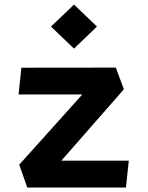

<svg xmlns="http://www.w3.org/2000/svg" viewBox="-20 -836 660 856"><path d="M65.7 -101.7 365.2 -435.1 426.5 -414.7H62.8L75.3 -534.1L496.4 -534.6L532.2 -437.8L207 -66.6L173.6 -119.8H554.1L541.6 0H101.5ZM207.3 -717.6 310 -815.5 412.2 -717.6 310 -619.2Z"/></svg>

Font: Monaspace Krypton Var
Style: Regular
Weight: 400
Designer: Riley Cran and the Lettermatic Team
Version: Version 1.101 (Monaspace Krypton Var)